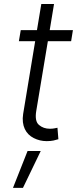

<svg xmlns="http://www.w3.org/2000/svg" viewBox="-20 -696 398 958"><path d="M83.5 -545.5H164.4L186.1 -676.1H249.6L228 -545.5H343.8L334.9 -490.4H218.8L160.9 -142.4Q152.3 -90.9 174.7 -72.4Q196.7 -53.6 229 -53.6Q241.5 -53.6 250.5 -55.4Q259.6 -57.2 266.7 -58.6L271.3 -1.4Q261 2.1 247 5.1Q233 8.2 212.7 8.2Q178.6 8.2 148.4 -7.1Q133.5 -14.6 122.2 -25.9Q110.8 -37.3 103.7 -52.4Q96.6 -67.5 94.3 -86.3Q92 -105.1 95.5 -127.5L155.5 -490.4H74.2ZM44.7 241.5 117.5 57.5H183.2L94.5 241.5Z"/></svg>

Font: Inter P Light
Style: Italic
Weight: 300
Italic angle: 9.39999°
Designer: Rasmus Andersson
Foundry: rsms
Version: Version 3.018;git-588b23468